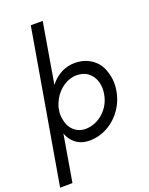

<svg xmlns="http://www.w3.org/2000/svg" viewBox="-180 -870 913 1180"><g transform="rotate(-20 276.5 -280.0)"><path d="M83 219 135 -87C138 -79 141 -71 145 -64C169 -19 211 10 272 10C315 10 356 -1 393 -22C467 -64 520 -141 532 -230C534 -244 535 -257 535 -270C535 -298 529 -328 518 -358C497 -419 435 -470 348 -470C287 -470 235 -443 196 -399C193 -395 189 -391 185 -386L252 -780H174L2 220ZM453 -230C439 -135 358 -66 274 -66C273 -66 271 -66 270 -66C211 -68 170 -109 160 -168C158 -179 156 -191 156 -203C156 -208 157 -213 157 -218L162 -249C167 -265 173 -280 181 -295C213 -355 272 -395 332 -395C361 -395 386 -388 406 -373C445 -343 456 -298 456 -261C456 -251 455 -241 453 -230Z"/></g></svg>

Font: Jost
Style: Italic
Weight: 400
Italic angle: -5°
Version: Version 3.710